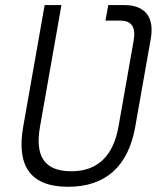

<svg xmlns="http://www.w3.org/2000/svg" viewBox="-20 -713 626 743"><path d="M398.9 -693.4 388.2 -633.3H444.3C489.7 -633.3 506.3 -608.4 497.1 -555.2L438.5 -222.7C418 -108.4 356.9 -50.3 256.3 -50.3C151.4 -50.3 114.7 -108.4 134.8 -222.7L217.8 -693.4H152.8L69.8 -222.7C42.5 -67.4 100.6 9.8 243.7 9.8C386.7 9.8 476.1 -67.4 503.4 -222.7L563.5 -563C578.1 -647.5 541.5 -693.4 460 -693.4Z"/></svg>

Font: Cascadia Code NF Light
Style: Italic
Weight: 300
Italic angle: -10°
Monospace: yes
Designer: Aaron Bell
Foundry: Saja Typeworks
Version: Version 2404.023